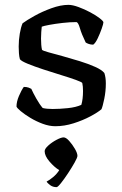

<svg xmlns="http://www.w3.org/2000/svg" viewBox="-20 -520 504 791"><path d="M208 0Q183 0 156 -10Q129 -20 105 -34.5Q81 -49 65.5 -62Q50 -75 48 -81Q48 -101 58 -124.5Q68 -148 78 -162Q90 -162 98 -159Q106 -156 109 -154Q116 -138 129.5 -114Q143 -90 156 -75Q164 -73 174.5 -72Q185 -71 197 -71Q226 -71 259.5 -74.5Q293 -78 315 -88Q322 -111 322 -145Q322 -165 319 -178Q317 -182 292 -191Q267 -200 231 -211Q195 -222 158.5 -234Q122 -246 95 -257Q68 -268 62 -276Q59 -287 58 -301Q57 -315 57 -328Q57 -355 61.5 -381.5Q66 -408 73 -424Q89 -436 121 -454Q153 -472 191.5 -486Q230 -500 262 -500Q279 -500 303.5 -491Q328 -482 351.5 -469.5Q375 -457 390.5 -445Q406 -433 406 -428Q406 -422 399 -402Q392 -382 382.5 -362Q373 -342 364 -336Q354 -336 345.5 -339Q337 -342 333 -345Q316 -380 309 -404.5Q302 -429 294 -429Q268 -429 237.5 -425.5Q207 -422 183 -417.5Q159 -413 152 -410Q151 -401 150 -388Q149 -375 149 -361Q149 -348 150 -335.5Q151 -323 153 -315Q156 -311 180 -304.5Q204 -298 238.5 -288.5Q273 -279 308.5 -268Q344 -257 372 -244.5Q400 -232 410 -219Q416 -201 416 -176Q416 -144 409.5 -112.5Q403 -81 398 -70Q383 -57 352 -40.5Q321 -24 283 -12Q245 0 208 0ZM213 251Q198 251 187 243Q176 235 172 228Q184 222 199 209.5Q214 197 224 181Q203 168 183.5 145Q164 122 164 103Q164 93 179 79.5Q194 66 213 56Q232 46 242 46Q252 46 265 60.5Q278 75 288.5 93Q299 111 299 122Q299 129 287.5 149.5Q276 170 260.5 193.5Q245 217 231.5 234Q218 251 213 251Z"/></svg>

Font: Texturina 72pt Medium
Style: Regular
Weight: 500
Designer: Guillermo Torres Carreño
Foundry: Omnibus-Type
Version: Version 1.002; ttfautohint (v1.8.3)